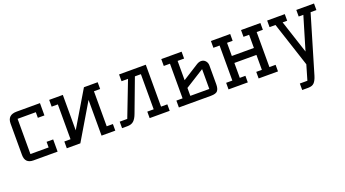

<svg xmlns="http://www.w3.org/2000/svg" viewBox="-56 -1058 3350 1864"><g transform="rotate(-20 1618.5 -125.5)"><path d="M386 -126V0H137Q50 0 50 -88V-412Q50 -501 145 -501H386V-374H318V-432H130V-68H318V-126Z M918 -430V-68H982V0H840V-369L621 0H481V-70H545V-430H481V-500H622V-134L840 -500H982V-430Z M1479 -67H1544V0H1337V-67H1403V-430H1341L1213 -89Q1196 -43 1172.5 -21.5Q1149 0 1108 0H1052V-67H1130L1270 -430H1203V-500H1479Z M1639 0V-71H1703V-429H1639V-500H1849V-429H1782V-230L1948 -335Q1972 -350 1994 -350Q2021 -350 2039 -330.5Q2057 -311 2057 -281V-88Q2057 -44 2040.5 -22Q2024 0 1969 0ZM1978 -68V-273L1782 -150V-68Z M2463 0V-68H2521V-222H2293V-68H2351V0H2152V-68H2216V-430H2152V-500H2351V-430H2293V-294H2521V-430H2463V-500H2663V-430H2599V-68H2663V0Z M3034 -500H3217V-432H3157L2981 161Q2967 207 2946.5 228.5Q2926 250 2885 250H2822V183H2900L2945 29L2794 -432H2733V-500H2915V-432H2868L2980 -90L3082 -432H3034Z"/></g></svg>

Font: Kelly Slab
Style: Regular
Weight: 400
Designer: Denis Masharov
Foundry: Denis Masharov
Version: Version 1.001